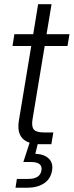

<svg xmlns="http://www.w3.org/2000/svg" viewBox="-20 -676 346 900"><path d="M305.7 -515.6 296.4 -460.4H189.5L132.3 -115.7Q127 -82.5 138.7 -68.8Q150.4 -55.2 185.1 -55.2H230L220.7 0H170.9Q50.8 0 68.4 -109.9L126.5 -460.4H38.6L47.4 -515.6H135.7L158.7 -656.2H221.7L198.2 -515.6ZM52.7 204.1 59.1 162.6H113.3Q167.5 162.6 174.3 123Q180.7 83.5 125.5 83.5H89.4L122.6 -18.6H158.7L156.7 0L145.5 44.9Q187.5 46.4 208.7 67.4Q230 88.4 224.1 123Q217.3 163.6 185.8 183.8Q154.3 204.1 106.4 204.1Z"/></svg>

Font: Inter Display Light
Style: Italic
Weight: 300
Italic angle: -9.39999°
Designer: Rasmus Andersson
Foundry: rsms
Version: Version 4.000;git-a52131595